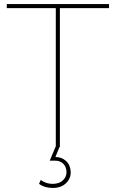

<svg xmlns="http://www.w3.org/2000/svg" viewBox="-20 -719 566 939"><path d="M170.9 180.2 179.2 161.1Q205.1 180.2 237.5 180.2Q270 180.2 288.1 162.6Q306.2 145 305.2 120.6Q304.2 96.2 289.1 81.5Q273.9 66.9 252 66.9H223.1L252.9 -3.9V-679.2H13.2V-699.2H513.2V-679.2H272.9V0H271L251 48.8Q281.7 48.8 303 68.4Q324.2 87.9 325.7 120.6Q327.1 153.3 303 176.8Q278.8 200.2 238.5 200.2Q198.2 200.2 170.9 180.2Z"/></svg>

Font: Montserrat-Hairline
Style: Regular
Weight: 250
Designer: Julieta Ulanovsky
Foundry: Julieta Ulanovsky
Version: Version 1.000;PS 002.000;hotconv 1.0.70;makeotf.lib2.5.58329